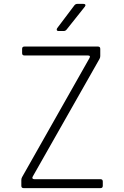

<svg xmlns="http://www.w3.org/2000/svg" viewBox="-20 -970 640 990"><path d="M102 0Q90 0 90 -12V-42Q90 -50 94 -57L441 -670Q449 -684 433 -684H106Q94 -684 94 -696V-718Q94 -730 106 -730H485Q497 -730 497 -718V-681Q497 -673 493 -666L149 -60Q145 -53 148 -49.5Q151 -46 158 -46H498Q510 -46 510 -34V-12Q510 0 498 0ZM282 -810Q275 -810 273 -814.5Q271 -819 275 -825L364 -943Q370 -950 379 -950H410Q418 -950 420 -945.5Q422 -941 417 -935L323 -817Q317 -810 308 -810Z"/></svg>

Font: Pitagon Sans Mono Thin
Style: Regular
Weight: 100
Monospace: yes
Designer: Travis Tran
Foundry: Pitagon
Version: Version 1.001; ttfautohint (v1.8.4.7-5d5b);gftools[0.9.26]